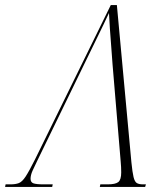

<svg xmlns="http://www.w3.org/2000/svg" viewBox="-68 -734 638 754"><path d="M-48 0 -46 -10H-27Q-7 -10 6 -15Q19 -20 32.5 -40.5Q46 -61 69 -107L367 -714H391L448 -97Q452 -57 456.5 -38.5Q461 -20 469.5 -15Q478 -10 494 -10H505L502 0H324L326 -10H355Q385 -10 396.5 -19Q408 -28 408 -57Q408 -67 407.5 -78Q407 -89 406 -99L374 -481Q372 -511 369 -548.5Q366 -586 363.5 -622Q361 -658 360 -683Q349 -659 338.5 -637.5Q328 -616 313.5 -586Q299 -556 274 -505L78 -102Q68 -82 60 -64Q52 -46 52 -32Q52 -18 63.5 -14Q75 -10 104 -10H139L137 0Z"/></svg>

Font: Noto Serif Display Condensed ExtraLight
Style: Italic
Weight: 200
Width: 3
Italic angle: -12°
Designer: Monotype Design Team
Foundry: Monotype Imaging Inc.
Version: Version 2.009